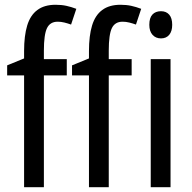

<svg xmlns="http://www.w3.org/2000/svg" viewBox="-20 -785 803 805"><path d="M260 -469H164V0H81V-469H10V-511L81 -540V-571Q81 -635 94 -678Q107 -721 136.5 -743Q166 -765 213 -765Q238 -765 258.5 -760.5Q279 -756 300 -748L278 -682Q264 -687 250 -690.5Q236 -694 222 -694Q190 -694 177 -667Q164 -640 164 -573V-537H260ZM532 -469H436V0H353V-469H282V-511L353 -540V-571Q353 -635 366 -678Q379 -721 408.5 -743Q438 -765 485 -765Q510 -765 530.5 -760.5Q551 -756 572 -748L550 -682Q536 -687 522 -690.5Q508 -694 494 -694Q462 -694 449 -667Q436 -640 436 -573V-537H532ZM695 -537V0H612V-537ZM655 -738Q677 -738 689.5 -723.5Q702 -709 702 -681Q702 -654 689.5 -639Q677 -624 655 -624Q633 -624 619.5 -639Q606 -654 606 -681Q606 -710 619 -724Q632 -738 655 -738Z"/></svg>

Font: Noto Sans Display Condensed
Style: Regular
Weight: 400
Width: 3
Designer: Monotype Design Team
Foundry: Monotype Imaging Inc.
Version: Version 2.003